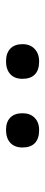

<svg xmlns="http://www.w3.org/2000/svg" viewBox="230 -944 153 654"><g transform="rotate(90 307.0 -617.5)"><path d="M189 -561Q161.6 -561 146.2 -575.7Q130.9 -590.3 130.9 -617.2Q130.9 -643.1 147 -658.4Q163.1 -673.8 189.9 -673.8Q218.8 -673.8 233.9 -659.4Q249 -645 249 -617.2Q249 -590.3 233.2 -575.7Q217.3 -561 189 -561ZM422.9 -561Q395.5 -561 380.9 -575.7Q366.2 -590.3 366.2 -617.2Q366.2 -643.1 381.6 -658.4Q397 -673.8 423.8 -673.8Q452.6 -673.8 467.8 -659.4Q482.9 -645 482.9 -617.2Q482.9 -590.3 467 -575.7Q451.2 -561 422.9 -561Z"/></g></svg>

Font: IntelOne Mono
Style: Regular
Weight: 400
Designer: Fred Shallcrass
Foundry: Frere-Jones Type LLC
Version: Version 1.200;hotconv 1.1.0;makeotfexe 2.6.0;FJTRelease1.2